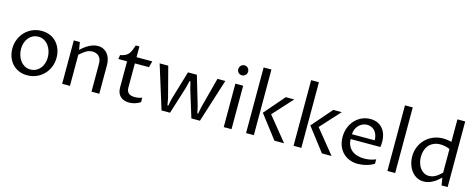

<svg xmlns="http://www.w3.org/2000/svg" viewBox="-35 -1491 5462 2210"><g transform="rotate(15 2696.0 -386.0)"><path d="M295.9 9.8Q238.3 9.8 193.4 -10.7Q148.4 -31.2 117.4 -65.9Q86.4 -100.6 70.1 -146.7Q53.7 -192.9 53.7 -244.1Q53.7 -302.7 74.5 -354.2Q95.2 -405.8 132.1 -444.3Q168.9 -482.9 219.7 -505.1Q270.5 -527.3 330.1 -527.3Q388.2 -527.3 433.6 -506.6Q479 -485.8 510 -450.7Q541 -415.5 557.1 -369.4Q573.2 -323.2 573.2 -272.5Q573.2 -213.4 552.2 -161.9Q531.2 -110.4 494.1 -72.3Q457 -34.2 406.2 -12.2Q355.5 9.8 295.9 9.8ZM316.4 -64.5Q352.1 -64.5 381.1 -78.9Q410.2 -93.3 430.9 -118.2Q451.7 -143.1 463.1 -177Q474.6 -210.9 474.6 -250Q474.6 -288.6 463.4 -325Q452.1 -361.3 430.9 -389.9Q409.7 -418.5 378.9 -435.8Q348.1 -453.1 309.6 -453.1Q273.9 -453.1 244.9 -438.7Q215.8 -424.3 195.1 -399.2Q174.3 -374 162.8 -339.8Q151.4 -305.7 151.4 -266.6Q151.4 -228 162.6 -191.7Q173.8 -155.3 195.1 -127Q216.3 -98.6 246.8 -81.5Q277.3 -64.5 316.4 -64.5Z M712.9 -517.6H785.2L799.8 -427.7Q816.9 -443.8 838.9 -461.4Q860.8 -479 886.5 -493.7Q912.1 -508.3 940.9 -517.8Q969.7 -527.3 1000 -527.3Q1035.6 -527.3 1064.2 -513.7Q1092.8 -500 1113 -475.3Q1133.3 -450.7 1144.3 -416.7Q1155.3 -382.8 1155.3 -342.8V0H1062.5V-334Q1062.5 -362.3 1054.4 -384Q1046.4 -405.8 1032.2 -420.2Q1018.1 -434.6 998.5 -441.9Q979 -449.2 956.1 -449.2Q915.5 -449.2 879.4 -427.7Q843.3 -406.2 805.7 -371.1V0H712.9Z M1367.7 -443.4H1263.2L1271 -491.2Q1309.1 -499 1332 -511Q1355 -522.9 1369.9 -541Q1384.8 -559.1 1394.8 -584.7Q1404.8 -610.4 1417.5 -646H1460.4V-517.6H1647.9L1628.4 -443.4H1460.4V-154.3Q1460.4 -130.9 1467.5 -114.5Q1474.6 -98.1 1487.3 -87.9Q1500 -77.6 1518.1 -73Q1536.1 -68.4 1558.1 -68.4Q1580.6 -68.4 1602.8 -72.5Q1625 -76.7 1645 -84V-31.2Q1614.3 -11.2 1580.3 -0.7Q1546.4 9.8 1511.2 9.8Q1478.5 9.8 1452.1 0.5Q1425.8 -8.8 1407 -26.4Q1388.2 -43.9 1377.9 -70.1Q1367.7 -96.2 1367.7 -129.9Z M1838.4 -517.6 1933.1 -155.3 1947.8 -73.2H1957.5L1974.1 -154.3L2077.6 -502H2183.6L2286.1 -155.3L2303.7 -73.2H2313.5L2329.1 -154.3L2424.8 -517.6H2518.6L2354.5 0H2252.4L2153.8 -320.3L2131.3 -410.2H2121.6L2099.1 -320.3L1998.5 0H1897L1735.8 -517.6Z M2638.2 -517.6H2731V0H2638.2ZM2685.1 -629.9Q2672.9 -629.9 2662.1 -634.3Q2651.4 -638.7 2643.6 -646.5Q2635.7 -654.3 2631.3 -664.8Q2627 -675.3 2627 -688Q2627 -700.7 2631.8 -711.9Q2636.7 -723.1 2644.8 -731.4Q2652.8 -739.7 2663.8 -744.4Q2674.8 -749 2687 -749Q2698.7 -749 2709.2 -744.4Q2719.7 -739.7 2727.5 -731.4Q2735.4 -723.1 2739.7 -712.2Q2744.1 -701.2 2744.1 -689Q2744.1 -675.8 2739.3 -664.8Q2734.4 -653.8 2726.3 -646.2Q2718.3 -638.7 2707.5 -634.3Q2696.8 -629.9 2685.1 -629.9Z M2904.3 -782.2H2997.1V0H2904.3ZM3242.2 0 3030.3 -276.4 3239.3 -517.6H3339.8L3127 -283.7L3357.4 0Z M3470.2 -782.2H3563V0H3470.2ZM3808.1 0 3596.2 -276.4 3805.2 -517.6H3905.8L3692.9 -283.7L3923.3 0Z M4429.2 -43.9Q4410.6 -30.8 4386.5 -20.8Q4362.3 -10.7 4336.4 -3.9Q4310.5 2.9 4284.4 6.3Q4258.3 9.8 4235.8 9.8Q4186 9.8 4141.1 -6.8Q4096.2 -23.4 4062.5 -55.7Q4028.8 -87.9 4008.8 -135.5Q3988.8 -183.1 3988.8 -245.1Q3988.8 -309.1 4010 -361.3Q4031.2 -413.6 4066.9 -450.4Q4102.5 -487.3 4149.2 -507.3Q4195.8 -527.3 4247.1 -527.3Q4288.6 -527.3 4324.5 -513.4Q4360.4 -499.5 4387 -471.7Q4413.6 -443.8 4428.7 -402.1Q4443.8 -360.4 4443.8 -304.7Q4443.8 -293.5 4442.9 -277.8Q4441.9 -262.2 4439 -245.1H4085.4Q4085.4 -203.1 4100.3 -170.2Q4115.2 -137.2 4142.3 -114.5Q4169.4 -91.8 4207 -80.1Q4244.6 -68.4 4290 -68.4Q4301.3 -68.4 4317.4 -69.3Q4333.5 -70.3 4352.1 -73.2Q4370.6 -76.2 4390.6 -81.8Q4410.6 -87.4 4429.2 -96.7ZM4356 -302.7Q4356 -339.4 4345.7 -367.4Q4335.4 -395.5 4317.9 -414.6Q4300.3 -433.6 4277.1 -443.4Q4253.9 -453.1 4227.5 -453.1Q4198.2 -453.1 4172.4 -441.2Q4146.5 -429.2 4127.2 -408.7Q4107.9 -388.2 4096.7 -360.8Q4085.4 -333.5 4085.4 -302.7Z M4588.4 -782.2H4681.2V0H4588.4Z M5213.4 -428.7Q5177.2 -444.3 5148.4 -448.7Q5119.6 -453.1 5101.1 -453.1Q5057.6 -453.1 5023.7 -438.7Q4989.7 -424.3 4966.3 -398.4Q4942.9 -372.6 4930.7 -336.4Q4918.5 -300.3 4918.5 -256.8Q4918.5 -218.8 4928.7 -184.6Q4939 -150.4 4958 -124.5Q4977.1 -98.6 5003.9 -83.5Q5030.8 -68.4 5064 -68.4Q5103.5 -68.4 5140.9 -89.6Q5178.2 -110.8 5213.4 -147.5ZM5213.4 -782.2H5306.2V0H5233.9L5219.2 -89.8Q5202.6 -74.2 5182.1 -56.9Q5161.6 -39.6 5136.7 -24.7Q5111.8 -9.8 5082.8 0Q5053.7 9.8 5021 9.8Q4974.1 9.8 4937 -11Q4899.9 -31.7 4874 -66.2Q4848.1 -100.6 4834.5 -145Q4820.8 -189.5 4820.8 -237.3Q4820.8 -300.3 4843.5 -353.5Q4866.2 -406.7 4905.8 -445.3Q4945.3 -483.9 4998.5 -505.6Q5051.8 -527.3 5112.8 -527.3Q5142.1 -527.3 5167.7 -523.2Q5193.4 -519 5213.4 -514.6Z"/></g></svg>

Font: Proza Libre
Style: Regular
Weight: 400
Designer: Jasper de Waard
Foundry: Jasper de Waard
Version: Version 1.001; ttfautohint (v1.4.1.8-43bc)